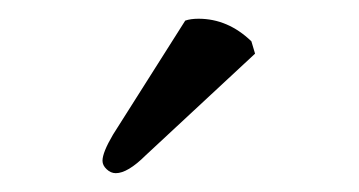

<svg xmlns="http://www.w3.org/2000/svg" viewBox="-20 -684 381 204"><path d="M176.8 -662.1Q182.6 -664.1 190.9 -664.1Q222.2 -664.1 247.1 -640.1L251 -627L134.8 -519Q115.7 -500 103 -500Q97.7 -500 93.3 -504.2Q88.9 -508.3 88.9 -513.2Q88.9 -522 100.1 -541Z"/></svg>

Font: Common Serif News
Style: Regular
Weight: 450
Designer: Philipp H. Poll, Khaled Hosny
Foundry: Stefan Peev, Context Ltd.
Version: Version 1.026